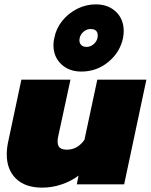

<svg xmlns="http://www.w3.org/2000/svg" viewBox="-20 -845 691 880"><path d="M225 -638Q225 -656 229 -671Q237 -714 265 -749Q293 -784 333.5 -804.5Q374 -825 419 -825Q476 -825 511.5 -791Q547 -757 547 -703Q547 -688 544 -671Q530 -605 476.5 -561Q423 -517 353 -517Q296 -517 260.5 -551Q225 -585 225 -638ZM428 -682Q428 -712 395 -712Q375 -712 359.5 -696.5Q344 -681 344 -660Q344 -647 352.5 -638.5Q361 -630 377 -630Q397 -630 412.5 -645.5Q428 -661 428 -682ZM11 -137Q11 -165 17 -193L78 -480H303L247 -221Q244 -208 244 -197Q244 -177 254 -168Q264 -159 287 -159Q335 -159 367 -204L426 -480H651L549 0H332L340 -40Q305 -14 261.5 0.5Q218 15 174 15Q95 15 53 -26.5Q11 -68 11 -137Z"/></svg>

Font: Prompt Black
Style: Italic
Weight: 900
Italic angle: -12°
Designer: Katatrad Team
Foundry: CadsonDemak
Version: Version 1.001